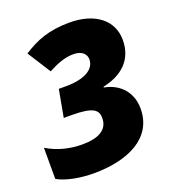

<svg xmlns="http://www.w3.org/2000/svg" viewBox="-134 -827 847 939"><g transform="rotate(-20 290.0 -357.0)"><path d="M195 10C370 10 517 -55 517 -210C517 -288 471 -351 383 -368V-372C480 -392 550 -450 550 -555C550 -661 462 -724 334 -724C224 -724 158 -696 89 -652L166 -531C211 -555 254 -572 298 -572C347 -572 364 -545 364 -522C364 -468 305 -437 212 -437H174L148 -295H189C303 -295 325 -272 325 -230C325 -166 268 -142 191 -142C128 -142 65 -156 7 -191V-29C50 -4 124 10 195 10Z"/></g></svg>

Font: Noto Sans Black
Style: Italic
Weight: 900
Italic angle: -12°
Designer: Monotype Design Team
Foundry: Monotype Imaging Inc.
Version: Version 2.013